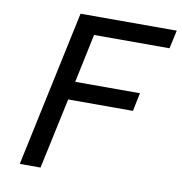

<svg xmlns="http://www.w3.org/2000/svg" viewBox="-79 -773 803 847"><g transform="rotate(10 322.5 -349.5)"><path d="M516 -317H226L158 0H65L214 -699H645L627 -617H289L243 -399H533Z"/></g></svg>

Font: Fragment Mono
Style: Italic
Weight: 400
Italic angle: -12°
Designer: Wei Huang based on Nimbus Sans by URW Studio, based on Helvetica by Max Miedinger.
Foundry: Wei Huang
Version: Version 1.011; ttfautohint (v1.8.4.7-5d5b)